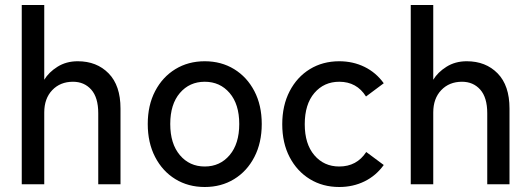

<svg xmlns="http://www.w3.org/2000/svg" viewBox="-20 -737 2126 768"><path d="M67 0V-717H157V-418Q175 -448 210 -470Q245 -492 291 -492Q367 -492 414.5 -443.5Q462 -395 462 -303V0H373V-284Q373 -347 345 -378.5Q317 -410 272 -410Q221 -410 189 -376.5Q157 -343 157 -287V0Z M799 11Q733 11 681.5 -20.5Q630 -52 600.5 -109Q571 -166 571 -241Q571 -316 600.5 -372.5Q630 -429 681.5 -460.5Q733 -492 799 -492Q865 -492 916.5 -460.5Q968 -429 997.5 -372.5Q1027 -316 1027 -241Q1027 -166 997.5 -109Q968 -52 916.5 -20.5Q865 11 799 11ZM799 -71Q860 -71 898.5 -116.5Q937 -162 937 -241Q937 -320 898.5 -365Q860 -410 799 -410Q738 -410 699.5 -365Q661 -320 661 -241Q661 -162 699.5 -116.5Q738 -71 799 -71Z M1337 11Q1271 11 1219.5 -20.5Q1168 -52 1138.5 -108.5Q1109 -165 1109 -240Q1109 -315 1138.5 -372Q1168 -429 1219.5 -460.5Q1271 -492 1337 -492Q1392 -492 1438 -469.5Q1484 -447 1515 -404L1444 -351Q1407 -410 1337 -410Q1276 -410 1237.5 -365Q1199 -320 1199 -240Q1199 -161 1237.5 -116Q1276 -71 1337 -71Q1407 -71 1445 -129L1515 -77Q1484 -34 1438 -11.5Q1392 11 1337 11Z M1623 0V-717H1713V-418Q1731 -448 1766 -470Q1801 -492 1847 -492Q1923 -492 1970.5 -443.5Q2018 -395 2018 -303V0H1929V-284Q1929 -347 1901 -378.5Q1873 -410 1828 -410Q1777 -410 1745 -376.5Q1713 -343 1713 -287V0Z"/></svg>

Font: Zen Kaku Gothic New Medium
Style: Regular
Weight: 500
Designer: Yoshimichi Ohira
Foundry: Positype
Version: Version 1.002